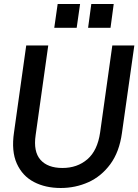

<svg xmlns="http://www.w3.org/2000/svg" viewBox="-20 -927 691 959"><path d="M283 12Q207 12 149.5 -18Q92 -48 64 -110Q36 -172 50 -266L111 -700H221L158 -252Q146 -170 182 -129Q218 -88 292 -88Q366 -88 416.5 -131.5Q467 -175 480 -265L541 -700H651L589 -262Q576 -168 531 -107Q486 -46 421.5 -17Q357 12 283 12ZM251 -788 268 -907H380L363 -788ZM420 -788 436 -907H548L532 -788Z"/></svg>

Font: Host Grotesk Medium
Style: Italic
Weight: 500
Italic angle: -8°
Designer: Doğukan Karapınar based on Poppins by Indian Type Foundry, Jonny Pinhorn
Foundry: Element Type
Version: Version 1.001; ttfautohint (v1.8.4.7-5d5b)